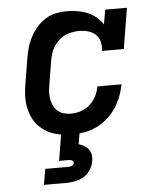

<svg xmlns="http://www.w3.org/2000/svg" viewBox="-54 -584 707 851"><g transform="rotate(-5 300.0 -159.0)"><path d="M254 8Q230 8 207 5Q184 2 163 -6Q142 -14 124 -27Q106 -40 93 -57Q80 -74 72 -95Q64 -116 60.5 -138.5Q57 -161 58.5 -185Q60 -209 64 -232L82 -342Q86 -366 92.5 -390Q99 -414 111 -437Q123 -460 140 -480Q157 -500 179 -514Q201 -528 226 -533Q251 -538 275 -538Q299 -538 322.5 -534Q346 -530 366.5 -521.5Q387 -513 404.5 -498.5Q422 -484 434 -465L445 -530H542L512 -349H415Q418 -369 413.5 -389Q409 -409 395 -422Q381 -435 361.5 -440.5Q342 -446 321 -446Q306 -446 290 -443Q274 -440 258.5 -433Q243 -426 230.5 -414Q218 -402 209 -388Q200 -374 195 -358.5Q190 -343 187 -327L169 -217Q166 -201 165.5 -185Q165 -169 168 -154Q171 -139 178 -125Q185 -111 196.5 -101.5Q208 -92 223 -88Q238 -84 254 -84Q276 -84 298 -91Q320 -98 338 -114Q356 -130 366.5 -150.5Q377 -171 381 -194H488Q483 -166 473 -140Q463 -114 447 -90Q431 -66 409 -46.5Q387 -27 361 -14.5Q335 -2 308 3Q281 8 254 8ZM107 220 119 150H219Q223 150 227.5 149.5Q232 149 236 147.5Q240 146 243.5 142.5Q247 139 247 135Q248 131 245.5 127.5Q243 124 239.5 122.5Q236 121 232 120.5Q228 120 224 120H183L203 0H285L276 54Q289 58 300.5 64.5Q312 71 320 82Q328 93 330 107Q332 121 329 135Q326 154 314.5 172Q303 190 285 201Q267 212 247 216Q227 220 207 220Z"/></g></svg>

Font: Iosevka Curly Slab SmBdExObl
Style: Regular
Weight: 600
Width: 7
Italic angle: -9°
Monospace: yes
Designer: Belleve Invis
Foundry: Belleve Invis
Version: Version 11.1.0; ttfautohint (v1.8.3)